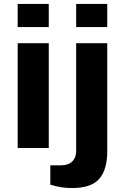

<svg xmlns="http://www.w3.org/2000/svg" viewBox="-20 -744 626 965"><path d="M68.8 -607.9V-724.1H225.1V-607.9ZM362.8 -607.9V-724.1H519V-607.9ZM68.8 0V-526.9H225.1V0ZM341.8 201.2Q285.2 201.2 232.9 184.1V86.9H287.1Q323.2 86.9 343 67.6Q362.8 48.3 362.8 15.1V-526.9H519V18.1Q519 108.4 478.8 154.8Q438.5 201.2 341.8 201.2Z"/></svg>

Font: Archivo Expanded
Style: Bold
Weight: 700
Width: 7
Designer: Hector Gatti
Foundry: Omnibus-Type
Version: Version 2.001